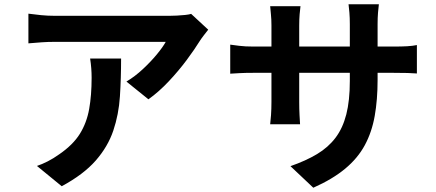

<svg xmlns="http://www.w3.org/2000/svg" viewBox="-20 -816 2040 899"><path d="M402 -542H547Q547 -449 541.5 -364.5Q536 -280 510.5 -204.5Q485 -129 428 -64Q371 1 269 56L153 -39Q177 -47 203.5 -60.5Q230 -74 258 -94Q322 -138 354 -189.5Q386 -241 397.5 -305.5Q409 -370 409 -452Q409 -497 402 -542ZM875 -751 955 -677Q947 -667 935 -651.5Q923 -636 916 -625Q892 -586 854.5 -535.5Q817 -485 770.5 -435.5Q724 -386 675 -351L572 -434Q612 -458 649 -492.5Q686 -527 714.5 -561.5Q743 -596 756 -620H235Q204 -620 176 -618Q148 -616 113 -613V-752Q142 -748 173 -745Q204 -742 235 -742H774Q788 -742 808.5 -743Q829 -744 847.5 -746Q866 -748 875 -751Z M1748 -598H1822Q1862 -598 1887 -599.5Q1912 -601 1932 -605V-472Q1899 -475 1822 -475H1748V-442Q1748 -349 1734.5 -273Q1721 -197 1688 -136Q1655 -75 1596 -26Q1537 23 1447 63L1340 -38Q1412 -63 1464.5 -94.5Q1517 -126 1551 -171Q1585 -216 1601.5 -280.5Q1618 -345 1618 -437V-475H1381V-339Q1381 -306 1382.5 -277.5Q1384 -249 1385 -234H1245Q1247 -249 1249 -277Q1251 -305 1251 -339V-475H1166Q1128 -475 1101 -473.5Q1074 -472 1058 -471V-607Q1072 -605 1100 -601.5Q1128 -598 1166 -598H1251V-697Q1251 -726 1248.5 -749.5Q1246 -773 1245 -787H1387Q1385 -773 1383 -749.5Q1381 -726 1381 -696V-598H1618V-703Q1618 -733 1616 -757Q1614 -781 1612 -796H1754Q1752 -781 1750 -757Q1748 -733 1748 -703Z"/></svg>

Font: Noto IKEA Simplified Chinese
Style: Bold
Weight: 700
Designer: Monotype Design Team
Foundry: Monotype Imaging Inc.
Version: Version 1.100